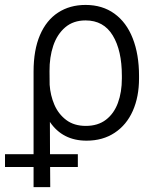

<svg xmlns="http://www.w3.org/2000/svg" viewBox="-71 -558 625 775"><path d="M274.4 -538.1Q342.3 -538.1 390.9 -502.9Q439.5 -467.8 464.8 -403.1Q490.2 -338.4 490.2 -252V-241.2Q490.2 -167.5 465.1 -110.6Q439.9 -53.7 391.8 -22Q343.8 9.8 278.3 9.8Q181.6 9.8 130.4 -65.9L130.9 64.5H243.2V116.2H131.3L131.8 197.3H64.5V116.2H-50.8V64.5H64.5V-269.5Q64.5 -356 90.3 -416.3Q116.2 -476.6 163.6 -507.3Q210.9 -538.1 274.4 -538.1ZM129.4 -215.8Q132.3 -173.3 148.4 -135.5Q164.6 -97.7 196.3 -73.7Q228 -49.8 275.4 -49.8Q324.2 -49.8 356.7 -74.7Q389.2 -99.6 405 -142.8Q420.9 -186 420.9 -241.2V-252Q420.9 -354.5 384 -415Q347.2 -475.6 274.4 -475.6Q225.1 -475.6 192.4 -447.8Q159.7 -419.9 144 -373.5Q128.4 -327.1 128.9 -270.5Z"/></svg>

Font: Pretendard JP Light
Style: Regular
Weight: 300
Designer: Base glyphs from Inter by Rasmus Andersson; Hangeul glyphs from Noto Sans CJK(Source Han Sans) by Jang Soo-young and Kan
Foundry: Kil Hyung-jin
Version: Version 1.309